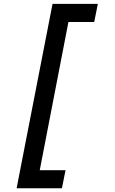

<svg xmlns="http://www.w3.org/2000/svg" viewBox="-20 -784 594 996"><path d="M252.5 -763.8H487.5L468.8 -670H335L186.2 98.8H320L301.2 192.5H66.2Z"/></svg>

Font: Cambay
Style: Bold Italic
Weight: 700
Italic angle: -11°
Designer: Pooja Saxena
Foundry: Pooja Saxena
Version: Version 1.006;PS 001.006;hotconv 1.0.70;makeotf.lib2.5.58329